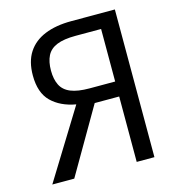

<svg xmlns="http://www.w3.org/2000/svg" viewBox="-105 -789 803 879"><g transform="rotate(-15 296.5 -350.0)"><path d="M35 0 236 -326Q163 -339 120.5 -381Q78 -423 78 -505Q78 -571 106 -614Q134 -657 186.5 -678.5Q239 -700 312 -700H519V0H435V-310H319L139 0ZM314 -381H435V-630H314Q258 -630 225 -616.5Q192 -603 178 -575Q164 -547 164 -505Q164 -464 178 -436Q192 -408 225 -394.5Q258 -381 314 -381Z"/></g></svg>

Font: Rethink Sans
Style: Regular
Weight: 400
Designer: The Rethink Sans project authors (Hans Thiessen). DM Sans designed by Colophon Foundry.
Foundry: Rethink Communications LLC
Version: Version 1.001